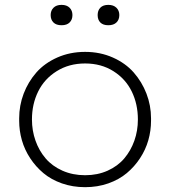

<svg xmlns="http://www.w3.org/2000/svg" viewBox="-20 -755 701 792"><path d="M189 -692.9Q189 -711.4 200.7 -723.1Q212.4 -734.9 233.9 -734.9Q255.4 -734.9 267.1 -723.1Q278.8 -711.4 278.8 -692.9Q278.8 -673.8 267.3 -662.4Q255.9 -650.9 233.9 -650.9Q211.9 -650.9 200.4 -662.4Q189 -673.8 189 -692.9ZM426.8 -650.9Q405.3 -650.9 394 -662.1Q382.8 -673.3 382.8 -692.9Q382.8 -711.9 394 -723.4Q405.3 -734.9 426.8 -734.9Q448.2 -734.9 460.2 -723.1Q472.2 -711.4 472.2 -692.9Q472.2 -673.8 460.4 -662.4Q448.7 -650.9 426.8 -650.9ZM59.1 -256.8V-267.1Q59.1 -319.8 77.6 -368.7Q96.2 -417.5 130.1 -456.1Q164.1 -494.6 216.3 -517.8Q268.6 -541 331.1 -541Q393.1 -541 445.3 -517.8Q497.6 -494.6 531.5 -456.1Q565.4 -417.5 584.2 -368.7Q603 -319.8 603 -267.1V-256.8Q603 -215.8 591.8 -176.5Q580.6 -137.2 557.6 -102.3Q534.7 -67.4 502.9 -40.8Q471.2 -14.2 426.8 1.5Q382.3 17.1 331.1 17.1Q279.8 17.1 235.4 1.5Q190.9 -14.2 159.2 -40.8Q127.4 -67.4 104.5 -102.3Q81.5 -137.2 70.3 -176.5Q59.1 -215.8 59.1 -256.8ZM548.8 -262.2Q548.8 -325.7 523.4 -377.7Q498 -429.7 447.8 -461.4Q397.5 -493.2 331.1 -493.2Q264.6 -493.2 213.9 -461.4Q163.1 -429.7 137.5 -377.7Q111.8 -325.7 111.8 -262.2Q111.8 -215.8 126.5 -174.6Q141.1 -133.3 168.2 -101.6Q195.3 -69.8 237.5 -51Q279.8 -32.2 331.1 -32.2Q382.3 -32.2 424.1 -51Q465.8 -69.8 492.7 -101.6Q519.5 -133.3 534.2 -174.6Q548.8 -215.8 548.8 -262.2Z"/></svg>

Font: Sora ExtraLight
Style: Regular
Weight: 200
Designer: Jonathan Barnbrook, Julián Moncada
Foundry: Barnbrook Fonts
Version: Version 2.000